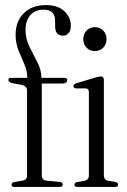

<svg xmlns="http://www.w3.org/2000/svg" viewBox="-20 -736 499 756"><path d="M144.5 -46Q144.5 -26.5 163.5 -24.5L215.5 -19.5Q227 -18.5 227 -9Q227 0 215.5 0H36.5Q25.5 0 25.5 -8.5Q25.5 -17 36 -19.5L68 -24.5Q86.5 -27.5 86.5 -45V-379.5Q86.5 -395.5 69 -401L26.5 -409Q13 -413.5 13 -421.5Q13 -429.5 23 -429.5H87.5Q87.5 -457 76 -483Q64.5 -509 53 -537Q41.5 -565 41.5 -599.5Q41.5 -652 73.8 -684Q106 -716 160.5 -716Q208 -716 233.5 -691.8Q259 -667.5 259 -635Q259 -615.5 250.2 -605.5Q241.5 -595.5 228.5 -595.5Q197 -595.5 197 -633V-653.5Q197 -698 152 -698Q118.5 -698 99.5 -676.5Q80.5 -655 80.5 -617.5Q80.5 -583.5 96 -552Q111.5 -520.5 127.2 -490.5Q143 -460.5 143 -431V-429.5H232Q245 -429.5 245 -421Q245 -407 223 -407H144.5ZM353.5 -535Q333.5 -535 320.8 -548.2Q308 -561.5 308 -582Q308 -602.5 321 -615.8Q334 -629 353.5 -629Q373.5 -629 386.5 -615.5Q399.5 -602 399.5 -582Q399.5 -561.5 386.5 -548.2Q373.5 -535 353.5 -535ZM389 -421.5V-45.5Q389 -27.5 406.5 -24L435 -19.5Q445 -17 445 -9Q445 0 434 0H284Q273 0 273 -9Q273 -16 282.5 -19L312.5 -24Q330 -27.5 330 -45.5V-373Q330 -386.5 318.5 -388H278.5Q269 -389.5 269 -397Q269 -404 280 -408L356.5 -431Q370 -435 376.5 -435Q389 -435 389 -421.5Z"/></svg>

Font: Fraunces 144pt S050 Light
Style: Regular
Weight: 300
Version: Version 1.000; ttfautohint (v1.8.3)